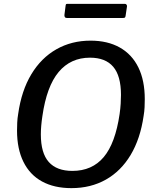

<svg xmlns="http://www.w3.org/2000/svg" viewBox="-20 -962 807 992"><path d="M349 10Q260 10 197 -24.5Q134 -59 101 -126Q68 -193 68 -287Q68 -307 69 -329Q70 -351 74 -374Q91 -494 142 -578.5Q193 -663 271.5 -707.5Q350 -752 448 -752Q536 -752 599 -716.5Q662 -681 695 -613.5Q728 -546 728 -450Q728 -430 727 -408Q726 -386 722 -363Q705 -245 655 -161.5Q605 -78 527 -34Q449 10 349 10ZM354 -79Q456 -79 516 -150.5Q576 -222 598 -373Q602 -401 603.5 -426Q605 -451 605 -472Q605 -570 565 -617Q525 -664 445 -664Q345 -664 283 -590Q221 -516 199 -362Q195 -336 193 -312Q191 -288 191 -268Q191 -171 232 -125Q273 -79 354 -79ZM636 -928 629 -881Q628 -873 625 -871Q622 -869 612 -869H326Q318 -869 315 -874Q312 -879 313 -886L319 -933Q320 -939 321.5 -940.5Q323 -942 328 -942H626Q631 -942 634 -937.5Q637 -933 636 -928Z"/></svg>

Font: Libre Franklin Thin Medium
Style: Italic
Weight: 500
Italic angle: -8°
Version: Version 3.000